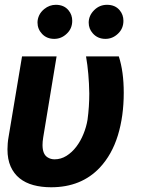

<svg xmlns="http://www.w3.org/2000/svg" viewBox="-20 -785 629 815"><path d="M427.6 -620Q394.2 -620 373.6 -643.8Q356.5 -663 356.5 -688.9Q356.5 -718.8 379.6 -741.8Q402.3 -764.6 434.3 -764.6Q469.1 -764.6 488.3 -741.1Q503.9 -722.3 503.9 -696.7Q503.9 -663.4 480.5 -641.7Q457.7 -620 427.6 -620ZM210.2 -620Q178.6 -620 158.7 -641Q139.2 -661.6 139.2 -689.3Q139.2 -704.5 146.1 -719.6Q153.1 -734.7 168 -746.8Q190 -764.6 217 -764.6Q251.8 -764.6 271 -741.1Q286.6 -722.3 286.6 -696.7Q286.6 -663.4 263.1 -641.7Q240.4 -620 210.2 -620ZM197.1 9.9Q155.9 9.9 121.8 0.7Q87.7 -8.5 63.2 -28.2Q38.7 -47.9 25.2 -78.3Q11.7 -108.7 11.7 -151.3Q11.7 -163.4 12.8 -176.3Q13.8 -189.3 16.3 -203.1L73.5 -545.5H220.2L163.4 -201.7Q161.9 -192.5 161.2 -184.7Q160.5 -176.8 160.5 -169.7Q160.5 -130.3 181.8 -117.2Q195 -108.7 211.6 -108.7Q238.6 -108.7 262.1 -123.4Q285.5 -138.1 303.8 -162.1Q322.1 -186.1 334.3 -216.3Q346.6 -246.4 351.6 -277Q359 -331.3 359 -388.1Q357.6 -474.4 345.2 -545.5H484.4Q505.3 -480.8 505.3 -391.3Q505.3 -292.3 480.5 -210.9Q455.3 -128.6 403.4 -73.2Q324.9 9.9 197.1 9.9Z"/></svg>

Font: Linik Sans
Style: Bold Italic
Weight: 700
Italic angle: 9°
Designer: Fonts by Rasmus Andersson / Changes by Cristiano Sobral with parts from Marc Monis
Foundry: rsms
Version: Version 3.020; ttfautohint (v1.6)